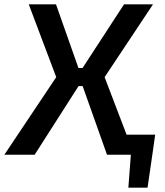

<svg xmlns="http://www.w3.org/2000/svg" viewBox="-46 -710 757 881"><path d="M211 -690 333 -344 113 0H-26L212 -356L86 -690ZM394 -398 382 -315H247L259 -398ZM656 -690 434 -356 570 0H445L314 -369L523 -690ZM666 -92 653 0H446L459 -92ZM654 -7 631 151H543L555 -7Z"/></svg>

Font: Exo 2 SemiBold
Style: Italic
Weight: 600
Italic angle: -8°
Designer: Natanael Gama
Foundry: Natanael Gama
Version: Version 2.010